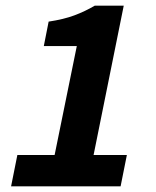

<svg xmlns="http://www.w3.org/2000/svg" viewBox="-20 -655 549 675"><path d="M19 0 41 -110H172L250 -493H134L151 -579Q204 -587 241.5 -601Q279 -615 313 -635H415L309 -110H426L404 0Z"/></svg>

Font: Source Sans 3
Style: Bold Italic
Weight: 700
Italic angle: -11°
Designer: Paul D. Hunt
Foundry: Adobe
Version: Version 3.052;hotconv 1.1.0;makeotfexe 2.6.0